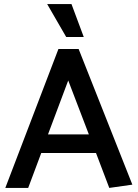

<svg xmlns="http://www.w3.org/2000/svg" viewBox="-20 -920 674 940"><path d="M211 -900H330L390 -739H304ZM314 -526 215 -262H415ZM365 -680 628 -16 515 0 450 -171H182L118 0H6L266 -680Z"/></svg>

Font: Palanquin SemiBold
Style: Regular
Weight: 600
Designer: Pria Ravichandran
Version: Version 1.0.4